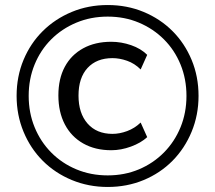

<svg xmlns="http://www.w3.org/2000/svg" viewBox="-20 -734 855 763"><path d="M408 9Q332 9 265.5 -18.5Q199 -46 150 -95Q101 -144 73.5 -210.5Q46 -277 46 -353Q46 -430 73.5 -496Q101 -562 150 -610.5Q199 -659 265 -686.5Q331 -714 408 -714Q485 -714 551 -686.5Q617 -659 665.5 -610.5Q714 -562 741.5 -496Q769 -430 769 -353Q769 -277 741.5 -210.5Q714 -144 665.5 -95Q617 -46 551 -18.5Q485 9 408 9ZM422 -137Q358 -137 310.5 -164Q263 -191 237.5 -240Q212 -289 212 -355Q212 -421 237.5 -468.5Q263 -516 310.5 -542Q358 -568 422 -568Q462 -568 501 -554.5Q540 -541 565 -516L539 -458Q515 -482 485 -492.5Q455 -503 427 -503Q364 -503 328 -464Q292 -425 292 -354Q292 -284 328 -243Q364 -202 427 -202Q455 -202 485 -213Q515 -224 539 -247L565 -189Q540 -166 500.5 -151.5Q461 -137 422 -137ZM408 -37Q475 -37 532 -61Q589 -85 631.5 -128Q674 -171 697.5 -228.5Q721 -286 721 -353Q721 -420 697.5 -477.5Q674 -535 631.5 -577.5Q589 -620 532 -644Q475 -668 408 -668Q341 -668 283.5 -644Q226 -620 183.5 -577.5Q141 -535 117.5 -477.5Q94 -420 94 -353Q94 -286 117.5 -228.5Q141 -171 183.5 -128Q226 -85 283.5 -61Q341 -37 408 -37Z"/></svg>

Font: Nunito Sans 12pt ExtraLight 12pt Medium
Style: Regular
Weight: 500
Version: Version 3.101;gftools[0.9.27]